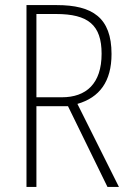

<svg xmlns="http://www.w3.org/2000/svg" viewBox="-20 -734 507 754"><path d="M203 -714H84V0H123V-317H247L402 0H447L284 -326C371 -351 418 -414 418 -522C418 -665 343 -714 203 -714ZM200 -679C326 -679 379 -636 379 -523C379 -405 318 -352 223 -352H123V-679Z"/></svg>

Font: Noto Sans Myanmar UI Condensed ExtraLight
Style: Regular
Weight: 200
Width: 3
Designer: Monotype Design Team
Foundry: Monotype Imaging Inc.
Version: Version 2.103